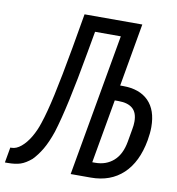

<svg xmlns="http://www.w3.org/2000/svg" viewBox="-125 -801 807 874"><g transform="rotate(10 278.0 -363.5)"><path d="M256.5 -657 238.5 -556.5Q192.5 -295 155.5 -177Q138 -126 118.8 -93.5Q99.5 -61 77 -38Q50.5 -15.5 27.2 -7.8Q4 0 -32.5 0H-44.5L-32 -71H-26Q-4.5 -71 17.8 -89.5Q40 -108 58.5 -139.2Q77 -170.5 88.5 -207Q105.5 -257 124.2 -342.2Q143 -427.5 168 -568.5L195.5 -727H462.5L411.5 -436H425Q501.5 -436 542.8 -394.2Q584 -352.5 584 -274Q584 -246 578 -212Q559.5 -109 501.5 -54.5Q443.5 0 352.5 0H259.5L375.5 -657ZM490 -190.5 500.5 -250.5Q504 -268.5 504 -285.5Q504 -326.5 481.8 -345.8Q459.5 -365 417 -365H399L347 -70H360.5Q411 -70 445.2 -100.2Q479.5 -130.5 490 -190.5Z"/></g></svg>

Font: JuliaMono Light
Style: Italic
Weight: 300
Italic angle: -9°
Monospace: yes
Designer: cormullion
Foundry: corm
Version: Version 0.054; ttfautohint (v1.8.4)